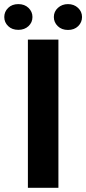

<svg xmlns="http://www.w3.org/2000/svg" viewBox="-61 -901 413 921"><path d="M0 0ZM219.2 0H72.8V-710.9H219.2ZM94.7 -819.3Q94.7 -793.5 75.7 -775.6Q56.6 -757.8 26.9 -757.8Q-3.4 -757.8 -22 -775.9Q-40.5 -793.9 -40.5 -819.3Q-40.5 -844.7 -22 -863Q-3.4 -881.3 26.9 -881.3Q57.1 -881.3 75.9 -863Q94.7 -844.7 94.7 -819.3ZM197.3 -819.3Q197.3 -845.7 217 -863.5Q236.8 -881.3 265.1 -881.3Q293.9 -881.3 313.2 -863.3Q332.5 -845.2 332.5 -819.3Q332.5 -793.9 314 -775.6Q295.4 -757.3 265.1 -757.3Q234.9 -757.3 216.1 -775.6Q197.3 -793.9 197.3 -819.3Z"/></svg>

Font: Roboto
Style: Bold
Weight: 700
Designer: Google
Version: Version 2.134; 2016; ttfautohint (v1.6)